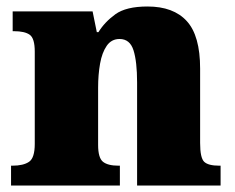

<svg xmlns="http://www.w3.org/2000/svg" viewBox="-20 -571 723 591"><path d="M14 0V-61H18Q52 -61 69.5 -73Q87 -85 87 -128V-412Q87 -453 71.5 -464Q56 -475 23 -475H19V-536H265L278 -472H283Q302 -503 335 -527Q368 -551 434 -551Q514 -551 555 -506Q596 -461 596 -360V-131Q596 -85 608.5 -73Q621 -61 655 -61H659V0H402V-317Q402 -381 391 -416Q380 -451 348 -451Q323 -451 308.5 -430Q294 -409 288 -375Q282 -341 282 -301V-125Q282 -85 297 -73Q312 -61 345 -61H349V0Z"/></svg>

Font: Noto Serif Black
Style: Regular
Weight: 900
Designer: Monotype Design Team
Foundry: Monotype Imaging Inc.
Version: Version 2.014; ttfautohint (v1.8.4.7-5d5b)